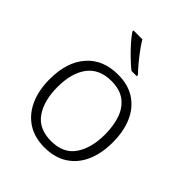

<svg xmlns="http://www.w3.org/2000/svg" viewBox="-216 -889 1022 1022"><g transform="rotate(45 295.0 -378.0)"><path d="M533 -267Q533 -183 505.5 -121Q478 -59 424.5 -24.5Q371 10 294 10Q220 10 167 -24Q114 -58 85.5 -120.5Q57 -183 57 -267Q57 -396 121 -469Q185 -542 298 -542Q374 -542 426.5 -507.5Q479 -473 506 -411Q533 -349 533 -267ZM116 -267Q116 -164 159.5 -101.5Q203 -39 295 -39Q388 -39 431 -102Q474 -165 474 -267Q474 -333 456 -384Q438 -435 399 -464Q360 -493 297 -493Q207 -493 161.5 -433Q116 -373 116 -267ZM256 -766Q269 -744 289.5 -716Q310 -688 332.5 -661Q355 -634 374 -615V-606H334Q309 -626 280.5 -653.5Q252 -681 227.5 -709Q203 -737 189 -758V-766Z"/></g></svg>

Font: Noto Sans Cherokee Light
Style: Regular
Weight: 300
Designer: Monotype Design Team
Foundry: Monotype Imaging Inc.
Version: Version 2.001; ttfautohint (v1.8.4.7-5d5b)